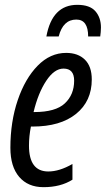

<svg xmlns="http://www.w3.org/2000/svg" viewBox="-20 -765 438 795"><path d="M223 -614Q241 -684 296 -684Q345 -684 345 -614H395Q396 -622 397 -631.5Q398 -641 398 -651Q398 -692 375 -718.5Q352 -745 300 -745Q196 -745 172 -614ZM280 -21V-86Q226 -55 180 -55Q100 -55 100 -162Q100 -201 108 -241H115Q230 -241 295 -293.5Q360 -346 360 -436Q360 -490 331.5 -518Q303 -546 254 -546Q188 -546 136 -493Q84 -440 53.5 -350.5Q23 -261 23 -153Q23 -75 59.5 -32.5Q96 10 160 10Q231 10 280 -21ZM243 -481Q287 -481 287 -431Q287 -373 248.5 -337Q210 -301 122 -301H119Q138 -380 171.5 -430.5Q205 -481 243 -481Z"/></svg>

Font: Noto Sans Display Condensed
Style: Italic
Weight: 400
Width: 3
Designer: Monotype Design team
Foundry: Monotype Imaging Inc.
Version: 1.000